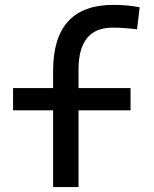

<svg xmlns="http://www.w3.org/2000/svg" viewBox="-20 -762 626 782"><path d="M196.3 0V-473.6Q196.3 -742.2 441.4 -742.2Q497.1 -742.2 548.8 -732.4L538.1 -642.6Q507.3 -646.5 483.9 -647.9Q460.4 -649.4 438.5 -649.4Q299.8 -649.4 299.8 -478.5V0ZM33.2 -312.5V-403.3H511.7V-312.5Z"/></svg>

Font: Cascadia Mono
Style: Regular
Weight: 400
Monospace: yes
Designer: Aaron Bell
Foundry: Saja Typeworks
Version: Version 2404.023